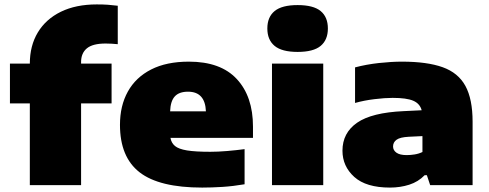

<svg xmlns="http://www.w3.org/2000/svg" viewBox="-20 -838 2213 869"><path d="M115 0V-370H25V-550H115Q115 -631 151.2 -691.2Q187.5 -751.5 255.5 -784.8Q323.5 -818 418 -818Q447.5 -818 468 -816.5Q488.5 -815 513 -812V-638Q498 -639.5 485.2 -640.2Q472.5 -641 458 -641Q399.5 -641 373.2 -619.2Q347 -597.5 347 -557V-550H485V-370H347V0Z M895 11Q701 11 612 -58Q523 -127 523 -273Q523 -359.5 558.8 -423.8Q594.5 -488 664 -523.5Q733.5 -559 835 -559Q979 -559 1052 -480Q1125 -401 1125 -265V-214H751.5Q755.5 -191 772 -177.2Q788.5 -163.5 826.2 -157.2Q864 -151 932 -151Q966.5 -151 1008 -154.5Q1049.5 -158 1087 -163V-4Q1034 5 986 8Q938 11 895 11ZM831 -423Q790.5 -423 771 -401.5Q751.5 -380 750 -334H912Q908.5 -423 831 -423Z M1211 0V-550H1443V0ZM1327 -603Q1256 -603 1223 -630.2Q1190 -657.5 1190 -709Q1190 -761 1223 -788Q1256 -815 1327 -815Q1398.5 -815 1431.2 -788Q1464 -761 1464 -709Q1464 -657.5 1431.2 -630.2Q1398.5 -603 1327 -603Z M1745 11Q1637 11 1583.5 -37.2Q1530 -85.5 1530 -156Q1530 -236.5 1596.2 -282.5Q1662.5 -328.5 1807 -335L1888.5 -339Q1880.5 -369 1850.5 -382Q1820.5 -395 1757 -395Q1722 -395 1674.8 -389.2Q1627.5 -383.5 1587 -372V-533Q1638 -546.5 1695.2 -552.8Q1752.5 -559 1799 -559Q1913 -559 1983.5 -533.8Q2054 -508.5 2086.5 -449Q2119 -389.5 2119 -287V0H1927L1912 -45H1902Q1873 -15 1832.2 -2Q1791.5 11 1745 11ZM1759 -175Q1759 -158 1774.2 -147Q1789.5 -136 1821 -136Q1837.5 -136 1856.5 -139Q1875.5 -142 1892 -150V-222L1830 -219Q1790.5 -217 1774.8 -205.5Q1759 -194 1759 -175Z"/></svg>

Font: Encode Sans Exp Black
Style: Regular
Weight: 900
Width: 7
Designer: Multiple Designers
Foundry: Impallari Type
Version: Version 3.002; ttfautohint (v1.8.3) -l 8 -r 50 -G 200 -x 14 